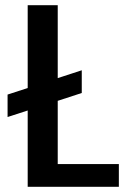

<svg xmlns="http://www.w3.org/2000/svg" viewBox="-20 -715 484 735"><path d="M435 -87V0H86V-292L9 -267V-353L86 -378V-695H201V-416L293 -446V-359L201 -329V-87Z"/></svg>

Font: MSTAGE Medium
Style: Regular
Weight: 500
Designer: Ninad Kale (Devanagari), Jonny Pinhorn (Latin)
Foundry: Indian Type Foundry
Version: 4.004